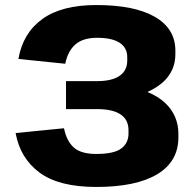

<svg xmlns="http://www.w3.org/2000/svg" viewBox="-20 -731 775 762"><path d="M362 11Q214 11 137 -46Q60 -103 42 -203L234 -222Q244 -172 272.5 -146Q301 -120 362 -120Q432 -120 461 -141.5Q490 -163 490 -201V-214Q490 -256 458.5 -277Q427 -298 365 -298H242V-409H365Q424 -409 454.5 -430Q485 -451 485 -491V-504Q485 -542 454.5 -561.5Q424 -581 366 -581Q309 -581 279 -554.5Q249 -528 239 -478L53 -497Q71 -600 148 -655.5Q225 -711 362 -711Q514 -711 595 -664Q676 -617 676 -530V-516Q676 -450 627 -405Q601 -382 565 -366Q607 -349 636 -322Q688 -272 688 -200V-186Q688 -90 604 -39.5Q520 11 362 11Z"/></svg>

Font: Pathway Extreme 8pt Thin 12pt ExtraBold
Style: Regular
Weight: 800
Version: Version 1.001;gftools[0.9.26]